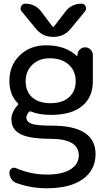

<svg xmlns="http://www.w3.org/2000/svg" viewBox="-20 -800 559 1027"><path d="M117.2 -365.2Q117.2 -310.5 152.3 -279.3Q187.5 -248 251 -248Q313.5 -248 349.1 -279.8Q384.8 -311.5 384.8 -365.2Q384.8 -421.9 346.7 -455.1Q308.6 -488.3 246.1 -488.3Q188.5 -488.3 152.8 -453.6Q117.2 -418.9 117.2 -365.2ZM230.5 133.8Q312.5 133.8 356.9 106Q401.4 78.1 401.4 31.2Q401.4 -57.6 249 -57.6Q138.7 -57.6 89.8 -82.5Q41 -107.4 41 -162.1Q41 -200.2 75.2 -238.3Q80.1 -244.1 74.2 -249Q30.3 -293 30.3 -367.2Q30.3 -450.2 85.4 -503.9Q140.6 -557.6 226.6 -557.6Q330.1 -557.6 390.6 -501Q391.6 -500 393.1 -500.5Q394.5 -501 394.5 -502.9V-505.9Q394.5 -522.5 406.7 -534.7Q418.9 -546.9 435.5 -546.9Q452.1 -546.9 464.4 -534.7Q476.6 -522.5 476.6 -505.9V-365.2Q476.6 -279.3 418.9 -232.4Q361.3 -185.5 252.9 -185.5Q189.5 -185.5 146.5 -203.1Q139.6 -206.1 134.8 -201.2Q121.1 -185.5 121.1 -171.9Q121.1 -149.4 147.5 -138.7Q173.8 -127.9 257.8 -127.9Q490.2 -127.9 491.2 23.4Q491.2 109.4 422.9 158.2Q354.5 207 230.5 207Q143.6 207 67.4 178.7Q50.8 172.9 40.5 157.2Q30.3 141.6 30.3 123Q30.3 108.4 42 101.1Q53.7 93.8 66.4 99.6Q145.5 133.8 230.5 133.8ZM330.1 -738.3Q362.3 -780.3 416 -780.3Q431.6 -780.3 438.5 -765.6Q440.4 -759.8 440.4 -753.9Q440.4 -746.1 434.6 -739.3L358.4 -646.5Q322.3 -602.5 265.1 -602.5Q208 -602.5 171.9 -646.5L95.7 -739.3Q89.8 -746.1 89.8 -754.9Q89.8 -759.8 92.8 -765.6Q99.6 -780.3 115.2 -780.3Q168.9 -780.3 201.2 -737.3L259.8 -659.2Q264.6 -653.3 269.5 -659.2Z"/></svg>

Font: Gen Jyuu Gothic Regular
Style: Regular
Weight: 400
Designer: [Source Han Sans]
Ryoko NISHIZUKA  (kana & ideographs); Paul D. Hunt (Latin, Greek & Cyrillic); Wenlong ZHANG  (bopomofo
Version: Version 1.002.20150607